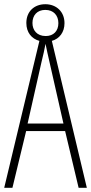

<svg xmlns="http://www.w3.org/2000/svg" viewBox="-20 -891 432 911"><path d="M353 0H392L226 -697C262 -707 286 -738 286 -781C286 -836 247 -871 195 -871C143 -871 105 -837 105 -782C105 -737 130 -707 167 -697L0 0H39L104 -269H289ZM197 -720C155 -720 134 -748 134 -782C134 -818 156 -844 195 -844C234 -844 257 -818 257 -781C257 -744 234 -720 197 -720ZM215 -596 281 -305H111L177 -597C185 -631 191 -654 196 -683C202 -654 207 -630 215 -596Z"/></svg>

Font: Noto Sans ExtraCondensed ExtraLight
Style: Regular
Weight: 200
Width: 2
Designer: Monotype Design Team
Foundry: Monotype Imaging Inc.
Version: Version 2.013